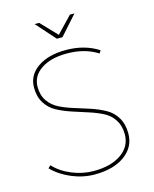

<svg xmlns="http://www.w3.org/2000/svg" viewBox="-129 -972 852 1061"><g transform="rotate(-15 296.5 -441.5)"><path d="M303 -776H271L173 -886H199L287 -794L375 -886H401ZM99 -546Q99 -498 122 -465Q145 -432 182 -413.5Q219 -395 264 -381.5Q309 -368 353.5 -353Q398 -338 435 -317.5Q472 -297 494.5 -259.5Q517 -222 517 -169Q517 -91 452.5 -44Q388 3 280 3Q214 3 149.5 -24Q85 -51 41 -96L55 -110Q95 -67 156 -42Q217 -17 280 -17Q379 -17 438 -58.5Q497 -100 497 -169Q497 -218 474.5 -252.5Q452 -287 415 -305.5Q378 -324 333.5 -338Q289 -352 244 -367Q199 -382 162 -402Q125 -422 102 -458.5Q79 -495 79 -547Q79 -618 140 -660.5Q201 -703 302 -703Q409 -703 488 -652L478 -636Q405 -683 302 -683Q210 -683 154.5 -645.5Q99 -608 99 -546Z"/></g></svg>

Font: Montserrat arm Thin
Style: Regular
Weight: 250
Designer: Julieta Ulanovsky
Foundry: Julieta Ulanovsky
Version: Version 6.000;PS 006.000;hotconv 1.0.88;makeotf.lib2.5.64775